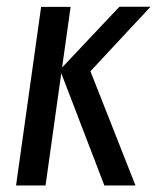

<svg xmlns="http://www.w3.org/2000/svg" viewBox="-20 -566 480 586"><path d="M29 0H119L167 -342.5L298.5 0H393.5L256 -348.5L439.5 -545.5H344.5L169.5 -360L195.5 -545H105.5Z"/></svg>

Font: Mohave Medium
Style: Italic
Weight: 500
Italic angle: -8°
Designer: Gumpita Rahayu
Foundry: Tokotype
Version: Version 2.002; ttfautohint (v1.8.3)